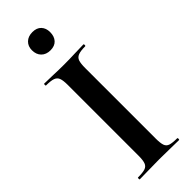

<svg xmlns="http://www.w3.org/2000/svg" viewBox="-272 -859 887 887"><g transform="rotate(-45 171.0 -416.0)"><path d="M227 -81Q227 -52 232 -37Q237 -22 252 -17Q267 -12 298 -12Q301 -12 301 -6Q301 0 298 0Q272 0 240 -1Q208 -2 170 -2Q134 -2 101 -1Q68 0 42 0Q40 0 40 -6Q40 -12 42 -12Q73 -12 88.5 -17Q104 -22 109.5 -37Q115 -52 115 -81V-544Q115 -573 109.5 -587.5Q104 -602 88.5 -607.5Q73 -613 42 -613Q40 -613 40 -619Q40 -625 42 -625Q68 -625 101 -623.5Q134 -622 170 -622Q208 -622 240.5 -623.5Q273 -625 298 -625Q301 -625 301 -619Q301 -613 298 -613Q268 -613 252.5 -607Q237 -601 232 -586Q227 -571 227 -542ZM172 -713Q144 -713 127.5 -729.5Q111 -746 111 -774Q111 -800 127.5 -816Q144 -832 172 -832Q200 -832 215 -816Q230 -800 230 -774Q230 -746 215 -729.5Q200 -713 172 -713Z"/></g></svg>

Font: Cormorant Infant Light
Style: Bold
Weight: 700
Version: Version 4.001